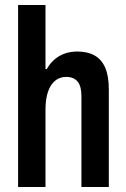

<svg xmlns="http://www.w3.org/2000/svg" viewBox="-20 -744 500 764"><path d="M52 0V-724H161V-469H166Q179 -492 197 -507.5Q215 -523 238 -531Q261 -539 288 -539Q328 -539 356 -523.5Q384 -508 398.5 -475Q413 -442 413 -388V0H304V-361Q304 -380 300.5 -394.5Q297 -409 289.5 -418.5Q282 -428 270.5 -433Q259 -438 243 -438Q218 -438 199.5 -423Q181 -408 171 -379Q161 -350 161 -307V0Z"/></svg>

Font: Archivo SemiBold Condensed
Style: Regular
Weight: 600
Width: 3
Version: Version 2.001